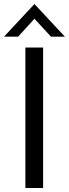

<svg xmlns="http://www.w3.org/2000/svg" viewBox="-47 -933 342 953"><path d="M79 0V-697H167V0ZM-27 -751 124 -913 275 -751H206L124 -840L43 -751Z"/></svg>

Font: Hanken Grotesk
Style: Regular
Weight: 400
Designer: Alfredo Marco Pradil
Foundry: Hanken Design Co.
Version: Version 3.013